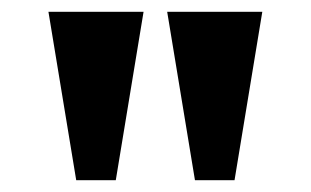

<svg xmlns="http://www.w3.org/2000/svg" viewBox="-20 -734 526 325"><path d="M109 -429H176L223 -714H62ZM310 -429H377L424 -714H263Z"/></svg>

Font: Noto Serif Georgian ExtraCondensed Black
Style: Regular
Weight: 900
Width: 2
Designer: Monotype Design Team, Akaki Razmadze
Foundry: Google LLC
Version: Version 2.003